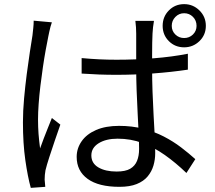

<svg xmlns="http://www.w3.org/2000/svg" viewBox="-20 -861 1040 929"><path d="M375 -580Q418 -576 459.5 -574Q501 -572 544 -572Q635 -572 724 -579Q813 -586 889 -601V-524Q809 -512 720 -505.5Q631 -499 543 -499Q500 -499 459.5 -500.5Q419 -502 375 -505ZM725 -760Q722 -744 720.5 -729.5Q719 -715 718 -699Q717 -681 716.5 -653.5Q716 -626 716 -594Q716 -562 716 -532Q716 -475 718 -418Q720 -361 723 -307Q726 -253 728.5 -206Q731 -159 731 -120Q731 -89 722.5 -60Q714 -31 694.5 -7.5Q675 16 641.5 29.5Q608 43 558 43Q457 43 404 4.5Q351 -34 351 -102Q351 -143 375 -177.5Q399 -212 445 -232Q491 -252 556 -252Q619 -252 673 -238Q727 -224 772.5 -200.5Q818 -177 856 -148Q894 -119 925 -91L882 -24Q830 -74 777.5 -111Q725 -148 669 -169Q613 -190 549 -190Q493 -190 457.5 -168Q422 -146 422 -109Q422 -71 456 -51Q490 -31 544 -31Q587 -31 610 -44.5Q633 -58 643 -82.5Q653 -107 653 -140Q653 -167 651 -212.5Q649 -258 646 -313Q643 -368 641 -424.5Q639 -481 639 -531Q639 -583 639 -627.5Q639 -672 639 -698Q639 -711 638 -728.5Q637 -746 635 -760ZM231 -753Q228 -745 224.5 -732.5Q221 -720 218.5 -707.5Q216 -695 214 -686Q208 -657 201 -618.5Q194 -580 187.5 -535.5Q181 -491 175.5 -445.5Q170 -400 167 -358Q164 -316 164 -283Q164 -246 166.5 -213Q169 -180 174 -143Q182 -166 192 -192Q202 -218 212.5 -244Q223 -270 231 -290L272 -258Q260 -224 245.5 -181.5Q231 -139 218.5 -100.5Q206 -62 200 -37Q198 -27 197 -14.5Q196 -2 196 8Q197 15 197.5 25Q198 35 199 43L129 48Q114 -6 102.5 -86.5Q91 -167 91 -269Q91 -324 96.5 -384.5Q102 -445 109.5 -503Q117 -561 124.5 -609.5Q132 -658 137 -689Q139 -707 141 -725.5Q143 -744 143 -761ZM811 -736Q811 -711 828.5 -694Q846 -677 871 -677Q896 -677 913.5 -694Q931 -711 931 -736Q931 -762 913.5 -779.5Q896 -797 871 -797Q846 -797 828.5 -779Q811 -761 811 -736ZM767 -736Q767 -780 797 -810.5Q827 -841 871 -841Q914 -841 945 -810.5Q976 -780 976 -736Q976 -692 945 -662Q914 -632 871 -632Q827 -632 797 -662Q767 -692 767 -736Z"/></svg>

Font: Noto Sans JP Thin
Style: Regular
Weight: 400
Version: Version 2.004-H2;hotconv 1.0.118;makeotfexe 2.5.65603